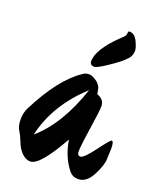

<svg xmlns="http://www.w3.org/2000/svg" viewBox="-129 -740 681 833"><g transform="rotate(20 211.5 -323.0)"><path d="M237 -132Q155 15 112 15Q81 15 56 -23Q49 -33 41 -54.5Q33 -76 21.5 -94Q10 -112 10 -142.5Q10 -173 22 -197Q104 -359 195 -419Q207 -428 223 -428Q239 -428 263 -410Q277 -396 280 -386Q285 -364 285 -359Q320 -347 320 -315Q320 -293 308 -215.5Q296 -138 294 -100Q294 -79 308 -79Q324 -79 365.5 -135Q407 -191 413 -191Q423 -191 423 -158L421 -109Q421 -81 396 -32.5Q371 16 332 16Q308 16 294 0Q289 -5 279 -20Q248 -65 237 -132ZM246 -363Q120 -248 86 -100Q187 -187 246 -363ZM211 -483Q211 -538 293 -618Q307 -631 312.5 -637.5Q318 -644 318 -653Q318 -662 324 -662Q348 -662 361.5 -634Q375 -606 375 -592Q375 -564 353 -546Q343 -533 294 -499.5Q245 -466 232.5 -466Q220 -466 215.5 -472Q211 -478 211 -483Z"/></g></svg>

Font: Devonshire
Style: Regular
Weight: 400
Designer: Astigmatic (AOETI)
Foundry: Astigmatic (AOETI)
Version: Version 1.001